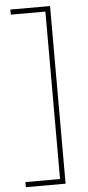

<svg xmlns="http://www.w3.org/2000/svg" viewBox="-59 -748 428 939"><g transform="rotate(-5 155.0 -278.0)"><path d="M29 133V158H224V-714H29V-689H199V133Z"/></g></svg>

Font: Noto Sans Armenian SemiCondensed Thin
Style: Regular
Weight: 100
Width: 4
Designer: Monotype Design Team
Foundry: Monotype Imaging Inc.
Version: Version 2.008